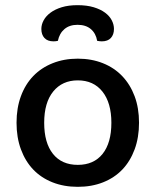

<svg xmlns="http://www.w3.org/2000/svg" viewBox="-20 -709 602 743"><path d="M518 -234Q518 -177 501 -131Q484 -85 453.5 -53Q423 -21 379 -3.5Q335 14 281 14Q227 14 183 -3.5Q139 -21 108.5 -53Q78 -85 61 -131Q44 -177 44 -234Q44 -291 61 -337Q78 -383 109 -415Q140 -447 184 -464.5Q228 -482 281 -482Q334 -482 378 -464.5Q422 -447 453 -414.5Q484 -382 501 -336.5Q518 -291 518 -234ZM281 -398Q221 -398 186 -355Q151 -312 151 -234Q151 -156 185 -113.5Q219 -71 281 -71Q343 -71 377 -113.5Q411 -156 411 -234Q411 -311 376.5 -354.5Q342 -398 281 -398ZM280 -613Q249 -613 229.5 -596.5Q210 -580 204 -551Q200 -550 196 -549.5Q192 -549 187 -549Q164 -549 152 -562Q140 -575 140 -597Q140 -614 149 -630.5Q158 -647 175.5 -660Q193 -673 219 -681Q245 -689 280 -689Q316 -689 342.5 -681Q369 -673 386.5 -660Q404 -647 412.5 -630.5Q421 -614 421 -597Q421 -575 409 -562Q397 -549 374 -549Q366 -549 356 -551Q351 -580 331.5 -596.5Q312 -613 280 -613Z"/></svg>

Font: Baloo Tammudu 2 Medium
Style: Regular
Weight: 500
Designer: Maithili Shingre, Omkar Shende and Ek Type
Foundry: Ek Type
Version: Version 1.640;hotconv 1.0.111;makeotfexe 2.5.65597; ttfautoh